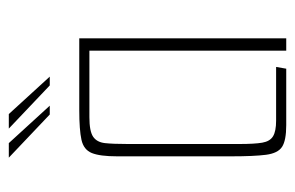

<svg xmlns="http://www.w3.org/2000/svg" viewBox="-137 -533 670 436"><g transform="rotate(-90 198.0 -315.0)"><path d="M132 0Q97 0 82.5 -9.5Q68 -19 64.5 -46Q61 -73 61 -125V-384Q61 -423 68.5 -441.5Q76 -460 98.5 -465Q121 -470 166 -470H329V0H301V-447H150Q118 -447 105.5 -438.5Q93 -430 91 -411.5Q89 -393 89 -360V-106Q89 -72 92 -54.5Q95 -37 106.5 -30Q118 -23 142 -23H264L260 0ZM156 -537 58 -630H91L176 -537ZM222 -537 124 -630H157L242 -537Z"/></g></svg>

Font: Smooch Sans Thin ExtraLight
Style: Regular
Weight: 250
Version: Version 1.010